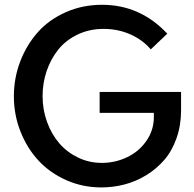

<svg xmlns="http://www.w3.org/2000/svg" viewBox="-20 -784 828 818"><path d="M39.1 -374.1Q39.1 -450.9 65.9 -521.4Q92.7 -591.8 140.2 -645.7Q187.7 -699.5 259.3 -731.6Q330.9 -763.6 415 -763.6Q577.3 -763.6 692.7 -640.5L622.3 -573.6Q588.2 -614.1 535.5 -637.5Q482.7 -660.9 421.4 -660.9Q360.9 -660.9 310.9 -637Q260.9 -613.2 228.6 -573.2Q196.4 -533.2 178.9 -481.8Q161.4 -430.5 161.4 -374.5Q161.4 -316.8 180.5 -264.3Q199.5 -211.8 232.7 -173.4Q265.9 -135 313 -112.5Q360 -90 413.6 -90Q470.5 -90 520.9 -113.9Q571.4 -137.7 603.4 -183.4Q635.5 -229.1 635.5 -285.9V-303.2H404.5V-392.3H751.4V-314.1Q751.4 -249.5 732 -195Q712.7 -140.5 679.8 -102.5Q646.8 -64.5 603.2 -37.7Q559.5 -10.9 510.9 1.8Q462.3 14.5 411.4 14.5Q332.7 14.5 263.2 -16.1Q193.6 -46.8 144.8 -99.1Q95.9 -151.4 67.5 -223Q39.1 -294.5 39.1 -374.1Z"/></svg>

Font: Spartan MB SemBd
Style: Regular
Weight: 600
Designer: Matt Bailey, Mirko Velimirovic
Foundry: Matt Bailey
Version: Version 1.005